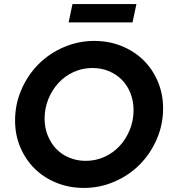

<svg xmlns="http://www.w3.org/2000/svg" viewBox="-20 -912 837 943"><path d="M781 -380Q781 -300 750 -228.5Q719 -157 666.5 -104Q614 -51 542.5 -20Q471 11 392 11Q320 11 258 -14Q196 -39 151 -83Q106 -127 80 -188Q54 -249 54 -320Q54 -400 85 -471.5Q116 -543 168.5 -596Q221 -649 292.5 -680Q364 -711 443 -711Q515 -711 577 -686Q639 -661 684 -617Q729 -573 755 -512Q781 -451 781 -380ZM636 -371Q636 -415 621 -453.5Q606 -492 579 -519.5Q552 -547 515 -562.5Q478 -578 434 -578Q385 -578 342 -558.5Q299 -539 267.5 -505Q236 -471 217.5 -425.5Q199 -380 199 -329Q199 -285 214.5 -246.5Q230 -208 256.5 -180.5Q283 -153 320.5 -137.5Q358 -122 401 -122Q450 -122 493 -141.5Q536 -161 567.5 -195Q599 -229 617.5 -274.5Q636 -320 636 -371ZM650 -892 631 -802H317L336 -892Z"/></svg>

Font: Red Hat Display
Style: Bold Italic
Weight: 700
Italic angle: -12°
Designer: Pentagram / MCKL
Foundry: Pentagram / MCKL
Version: Version 1.003; Red Hat Display Bold Italic